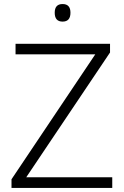

<svg xmlns="http://www.w3.org/2000/svg" viewBox="-20 -931 615 951"><path d="M536 0H37V-43L452 -662H57V-714H525V-671L110 -53H536ZM290 -911Q329 -911 329 -868Q329 -824 290 -824Q251 -824 251 -868Q251 -911 290 -911Z"/></svg>

Font: Noto Sans Sinhala Light
Style: Regular
Weight: 300
Designer: Jelle Bosma - Monotype Design Team
Foundry: Monotype Imaging Inc.
Version: Version 2.006; ttfautohint (v1.8.4.7-5d5b)